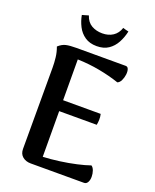

<svg xmlns="http://www.w3.org/2000/svg" viewBox="-161 -983 871 1076"><g transform="rotate(20 274.0 -445.5)"><path d="M156 0Q127 0 107.5 -16Q88 -32 88 -62V-546Q88 -575 84.5 -606Q81 -637 70 -666Q92 -686 114.5 -691Q137 -696 176 -696H470Q482 -696 486.5 -682.5Q491 -669 488.5 -650Q486 -631 478 -614.5Q470 -598 457 -593Q401 -612 337 -624Q273 -636 205 -638L207 -58Q252 -60 304 -67Q356 -74 402.5 -84.5Q449 -95 480 -106Q491 -99 497 -82Q503 -65 503 -46Q503 -27 495.5 -13.5Q488 0 474 0ZM184 -330V-395H430Q434 -378 433.5 -361Q433 -344 430 -330ZM418 -882Q410 -845 393 -813.5Q376 -782 348 -763Q320 -744 278 -744Q236 -744 207.5 -763.5Q179 -783 163 -814.5Q147 -846 141 -880Q151 -883 160.5 -885.5Q170 -888 179 -891Q191 -854 219 -838Q247 -822 283 -822Q320 -822 346.5 -839.5Q373 -857 384 -891Q393 -888 401 -886Q409 -884 418 -882Z"/></g></svg>

Font: Arima SemiBold
Style: Regular
Weight: 600
Designer: Joana Correia and Natanael Gama
Foundry: NDISCOVER
Version: Version 1.101;gftools[0.9.23]